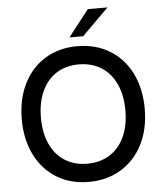

<svg xmlns="http://www.w3.org/2000/svg" viewBox="-60 -954 868 1019"><g transform="rotate(-5 374.0 -444.0)"><path d="M46 -348Q46 -456 87 -538Q128 -620 202 -665Q276 -710 372 -710Q470 -710 544.5 -665Q619 -620 660 -538Q701 -456 701 -348Q701 -240 659.5 -158.5Q618 -77 543.5 -32Q469 13 372 13Q275 13 201.5 -32Q128 -77 87 -159Q46 -241 46 -348ZM598 -348Q598 -429 570.5 -489Q543 -549 492 -581Q441 -613 372 -613Q304 -613 253.5 -581Q203 -549 175.5 -489Q148 -429 148 -348Q148 -267 175.5 -207.5Q203 -148 253.5 -116Q304 -84 372 -84Q441 -84 492 -116Q543 -148 570.5 -208Q598 -268 598 -348ZM446 -901H551L409 -760H336Z"/></g></svg>

Font: Hanken Grotesk Medium
Style: Regular
Weight: 500
Designer: Alfredo Marco Pradil
Foundry: Hanken Design Co.
Version: Version 3.014